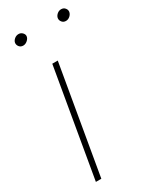

<svg xmlns="http://www.w3.org/2000/svg" viewBox="-185 -763 664 817"><g transform="rotate(-30 147.0 -355.0)"><path d="M147.5 -528.3 56.6 0H29.8L120.6 -528.3ZM27.8 -684.6Q29.3 -693.8 38.3 -701.7Q47.4 -709.5 59.1 -709.5Q70.3 -709.5 78.1 -701.2Q85.9 -692.9 84.5 -683.6Q83 -673.3 73.2 -665Q63.5 -656.7 52.7 -656.7Q40.5 -656.7 33.4 -665.5Q26.4 -674.3 27.8 -684.6ZM237.8 -684.6Q239.3 -694.3 248.3 -702.4Q257.3 -710.4 268.6 -710.4Q280.8 -710.4 287.8 -701.9Q294.9 -693.4 293.5 -683.6Q292 -673.3 283 -665Q273.9 -656.7 262.2 -656.7Q250.5 -656.7 243.4 -665.5Q236.3 -674.3 237.8 -684.6Z"/></g></svg>

Font: Roboto Condensed Thin
Style: Italic
Weight: 250
Italic angle: -12°
Designer: Christian Robertson
Foundry: Google
Version: Version 3.008; 2023